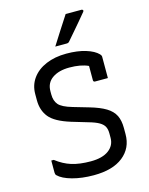

<svg xmlns="http://www.w3.org/2000/svg" viewBox="-139 -1031 878 1134"><g transform="rotate(-15 300.0 -463.5)"><path d="M319 -718Q387 -718 437 -702.5Q487 -687 511 -662Q519 -654 519 -645V-515H441Q430 -515 430 -526V-613Q385 -634 315 -634Q250 -634 210.5 -606.5Q171 -579 171 -528V-508Q171 -469 191 -445.5Q211 -422 273 -404L369 -376Q431 -358 467 -336Q503 -314 518.5 -283Q534 -252 534 -206V-168Q534 -83 470.5 -32.5Q407 18 291 18Q218 18 160 2Q102 -14 76 -40Q70 -46 70 -57V-131H85Q130 -96 178.5 -81Q227 -66 295 -66Q366 -66 404.5 -94.5Q443 -123 443 -170V-197Q443 -222 434.5 -238.5Q426 -255 404 -268Q382 -281 339 -293L242 -322Q148 -351 114 -393Q80 -435 80 -497V-535Q80 -589 110 -630.5Q140 -672 194 -695Q248 -718 319 -718ZM376 -945H473Q479 -945 481.5 -940Q484 -935 479 -930Q455 -901 438.5 -881.5Q422 -862 403.5 -840.5Q385 -819 354 -783Q348 -775 337 -775H267Q296 -821 321 -860Q346 -899 376 -945Z"/></g></svg>

Font: Recursive Mn Lnr St
Style: Regular
Weight: 400
Monospace: yes
Version: Version 1.079;hotconv 1.0.112;makeotfexe 2.5.65598; ttfautoh